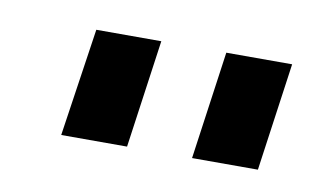

<svg xmlns="http://www.w3.org/2000/svg" viewBox="-32 -786 364 224"><g transform="rotate(10 150.0 -674.0)"><path d="M145 -738 127 -610H49L68 -738ZM300 -738 282 -610H204L222 -738Z"/></g></svg>

Font: Pathway Extreme 8pt Thin 12pt Medium
Style: Italic
Weight: 500
Italic angle: -8°
Version: Version 1.001;gftools[0.9.26]